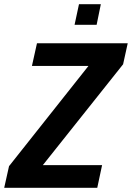

<svg xmlns="http://www.w3.org/2000/svg" viewBox="-36 -894 628 914"><path d="M-16 0 7 -103 385 -580H116L140 -688H572L550 -588L168 -108H450L427 0ZM319 -776 340 -874H444L424 -776Z"/></svg>

Font: Saira SemiCondensed SemiBold
Style: Italic
Weight: 600
Width: 4
Italic angle: -12°
Designer: Hector Gatti with collaboration of the Omnibus-Type team
Foundry: Omnibus-Type
Version: Version 1.101